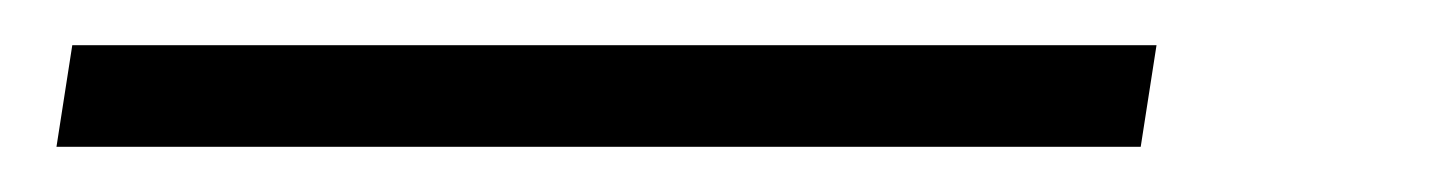

<svg xmlns="http://www.w3.org/2000/svg" viewBox="-20 5 640 85"><path d="M485 70H5L12 25H492Z"/></svg>

Font: JetBrains Mono Extra Light
Style: Italic
Weight: 200
Italic angle: -9°
Monospace: yes
Designer: Philipp Nurullin, Konstantin Bulenkov
Foundry: JetBrains
Version: 2.002